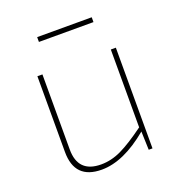

<svg xmlns="http://www.w3.org/2000/svg" viewBox="-121 -747 802 860"><g transform="rotate(-20 280.0 -316.5)"><path d="M410 -622H150V-645H410ZM465 -480V0H447L444 -88Q324 12 220 12Q91 12 91 -119V-480H115V-122Q115 -11 225 -11Q274 -11 322 -34Q370 -57 441 -109V-480Z"/></g></svg>

Font: Exo 2.0 Thin
Style: Regular
Weight: 250
Designer: Natanael Gama
Version: Version 1.001;PS 001.001;hotconv 1.0.70;makeotf.lib2.5.58329